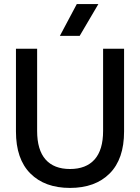

<svg xmlns="http://www.w3.org/2000/svg" viewBox="-20 -922 694 952"><path d="M59.1 -270V-680.2H164.1V-272.9Q164.1 -178.7 205.8 -131.3Q247.6 -84 327.1 -84Q406.7 -84 449 -131.3Q491.2 -178.7 491.2 -272.9V-680.2H595.2V-270Q595.2 -133.3 523.7 -61.8Q452.1 9.8 327.1 9.8Q202.1 9.8 130.6 -61.8Q59.1 -133.3 59.1 -270ZM276.9 -744.1 360.8 -901.9H467.8L375 -744.1Z"/></svg>

Font: TASA Orbiter Deck Medium
Style: Regular
Weight: 500
Designer: Weizhong Zhang
Version: Version 1.000;Glyphs 3.1.2 (3151)